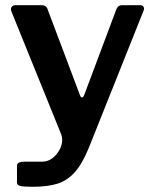

<svg xmlns="http://www.w3.org/2000/svg" viewBox="-20 -550 594 735"><path d="M58 162C66.7 164 82.3 165 105 165C143.7 165 175.5 161 200.5 153C225.5 145 247.5 130.3 266.5 109C285.5 87.7 303.3 56.7 320 16L530 -510C532 -514.7 531.8 -519.2 529.5 -523.5C527.2 -527.8 523.3 -530 518 -530H445C437 -530 430.7 -525.3 426 -516L303 -188C300.3 -180.7 297.3 -177 294 -177C290.7 -177 288 -180 286 -186L162 -515C160.7 -519.7 158.2 -523.3 154.5 -526C150.8 -528.7 146.7 -530 142 -530H38C33.3 -530 29.5 -528.5 26.5 -525.5C23.5 -522.5 22 -519 22 -515C22 -511.7 22.3 -509.3 23 -508L215 -34C217 -28 218 -21.7 218 -15C218 5 210.3 24 195 42C179.7 60 161.3 69 140 69H74C54.7 69 45 74 45 84V148C45 155.3 49.3 160 58 162Z"/></svg>

Font: Libre Franklin SemiBold
Style: Regular
Weight: 600
Designer: Pablo Impallari, Rodrigo Fuenzalida
Foundry: Impallari Type
Version: Version 1.002; ttfautohint (v1.5)